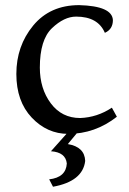

<svg xmlns="http://www.w3.org/2000/svg" viewBox="-20 -502 492 734"><path d="M240.7 9.8Q160.2 9.8 101.3 -52.5Q42.5 -114.7 42.5 -219.2Q42.5 -326.2 106.9 -404.3Q171.4 -482.4 282.7 -482.4Q408.7 -479 411.6 -425.3Q411.6 -390.1 380.9 -376.5Q354.5 -438.5 271 -438.5Q225.1 -438.5 178.7 -394.3Q132.3 -350.1 132.3 -243.7Q132.3 -163.1 174.3 -106.9Q216.3 -50.8 286.6 -50.8Q351.6 -53.2 407.7 -90.3L426.8 -55.7Q343.3 9.8 240.7 9.8ZM182.6 211.9 168 183.6Q232.4 176.3 235.4 123Q231 80.1 174.8 76.2L242.7 0H279.8L239.3 48.8Q303.7 59.6 305.7 113.3Q296.4 191.4 182.6 211.9Z"/></svg>

Font: Kelvinch
Style: Regular
Weight: 400
Designer: Paul James MIller
Foundry: High-Logic / Made with FontCreator
Version: Version 3.30 September 23, 2016